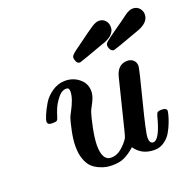

<svg xmlns="http://www.w3.org/2000/svg" viewBox="-122 -801 951 938"><g transform="rotate(-20 354.0 -332.0)"><path d="M77.1 -298.8Q77.1 -308.6 87.2 -332.3Q97.2 -356 114 -384.5Q130.9 -413.1 162.4 -434.6Q193.8 -456.1 230 -456.1Q272 -456.1 303 -430.4Q334 -404.8 334 -365.2Q334 -348.1 327.9 -331.5Q321.8 -314.9 311.8 -296.9Q301.8 -278.8 298.8 -270Q292 -251 281 -198.5Q270 -146 269 -106.9Q269 -25.9 314.9 -25.9Q344.7 -25.9 369.9 -47.4Q395 -68.8 409.2 -91.8Q413.1 -99.6 419.9 -127L483.9 -384.8Q499 -443.8 548.8 -443.8Q567.9 -443.8 580.3 -432.4Q592.8 -420.9 592.8 -401.9Q592.8 -388.7 553.5 -235.8Q514.2 -83 514.2 -57.1Q514.2 -26.4 533.2 -25.9Q566.4 -25.9 595.2 -139.2Q599.1 -154.3 605 -158.2Q610.8 -162.1 624 -162.1Q651.9 -162.1 651.9 -146Q651.9 -143.1 648.4 -128.4Q645 -113.8 636 -89.8Q627 -65.9 614 -43.5Q601.1 -21 578.1 -4.9Q555.2 11.2 526.9 11.2Q460.9 11.2 426.8 -39.1Q397 -13.2 371.6 -1Q346.2 11.2 308.1 11.2Q292 11.2 276.6 8.5Q261.2 5.9 240.7 -3.2Q220.2 -12.2 205.1 -26.6Q189.9 -41 179.4 -69.1Q168.9 -97.2 168.9 -135Q168.9 -172.9 178.5 -217.5Q188 -262.2 193.8 -278.8Q195.8 -284.7 208.5 -308.3Q221.2 -332 229.5 -355.5Q237.8 -378.9 237.8 -398.9Q237.8 -418 223.1 -418Q210.9 -418 198.5 -410.9Q186 -403.8 167 -376.5Q147.9 -349.1 134.8 -304.2Q130.9 -289.1 125 -285.6Q119.1 -282.2 102.1 -282.2Q77.1 -281.7 77.1 -298.8ZM307.1 -547.9Q307.1 -559.1 330.1 -576.2Q345.2 -587.4 363 -600.1Q380.9 -612.8 390.9 -620.4Q400.9 -627.9 412.8 -636.5Q424.8 -645 431.4 -649.4Q438 -653.8 446 -659.4Q454.1 -665 458.5 -667Q462.9 -668.9 468.5 -671.4Q474.1 -673.8 478 -674.3Q481.9 -674.8 485.8 -674.8Q505.9 -674.8 518.3 -660.9Q530.8 -647 530.8 -627.9Q530.8 -620.1 529.3 -613.5Q527.8 -606.9 523.9 -601.6Q520 -596.2 516.6 -591.6Q513.2 -586.9 507.6 -583Q502 -579.1 498 -576.7Q494.1 -574.2 487.5 -571Q481 -567.9 478 -566.9Q475.1 -565.9 470.2 -564L463.9 -562Q335 -515.1 331.1 -515.1Q317.9 -515.1 312.5 -527.1Q307.1 -539.1 307.1 -547.9ZM482.9 -547.9Q482.9 -556.6 493.4 -565.9Q503.9 -575.2 553.2 -609.9Q592.3 -636.7 619.1 -657.2Q644 -675.3 662.1 -674.8Q682.1 -674.8 695.1 -660.9Q708 -647 708 -627.9Q708 -584 641.1 -562Q512.2 -515.1 507.8 -515.1Q495.6 -515.1 489.3 -525.9Q482.9 -536.6 482.9 -547.9Z"/></g></svg>

Font: CMU Serif
Style: BoldItalic
Weight: 700
Italic angle: -14.04°
Version: Version 0.7.0